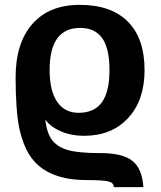

<svg xmlns="http://www.w3.org/2000/svg" viewBox="-20 -558 658 786"><path d="M571.8 -271Q571.8 -147.9 504.9 -75.2Q437.5 -2 324.2 -2Q272 -2 229.5 -20.3Q187 -38.6 165 -68.8Q172.4 -10.7 193.8 16.1Q216.3 44.4 257.8 56.2Q299.3 68.8 394 68.8Q481.4 68.8 521.7 100.3Q562 131.8 566.9 208H445.8Q445.8 189.9 423.3 184.6Q400.9 179.2 335.9 179.2Q174.3 179.2 107.9 86.9Q76.7 44.9 59.1 -32.2Q43.9 -107.9 43.9 -241.2Q43.9 -381.8 112.5 -460Q181.2 -538.1 306.2 -538.1Q435.5 -538.1 503.7 -469.2Q571.8 -400.4 571.8 -271ZM428.2 -271Q428.2 -360.4 398.2 -402.1Q368.2 -443.8 308.1 -443.8Q183.1 -443.8 183.1 -271Q183.1 -186.5 213.9 -141.4Q244.6 -96.2 301.8 -96.2Q365.7 -96.2 397 -139.2Q428.2 -182.1 428.2 -271Z"/></svg>

Font: Libra Sans Modern
Style: Bold
Weight: 700
Foundry: Stefan Peev, Context Ltd
Version: Version 1.000